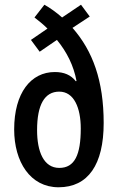

<svg xmlns="http://www.w3.org/2000/svg" viewBox="-20 -783 499 813"><path d="M168 -763 126 -709C144 -695 163 -680 181 -662L111 -614L148 -564L221 -614C263 -563 292 -505 304 -440L301 -439C280 -466 251 -478 212 -478C111 -478 40 -390 40 -235C40 -98 108 10 228 10C353 10 419 -86 419 -262C419 -441 373 -567 287 -665L360 -713L323 -763L243 -709C218 -731 193 -749 168 -763ZM231 -395C293 -395 322 -327 322 -239C322 -127 296 -72 231 -72C165 -72 137 -141 137 -232C137 -340 169 -395 231 -395Z"/></svg>

Font: Noto Sans Myanmar UI ExtraCondensed Medium
Style: Regular
Weight: 500
Width: 2
Designer: Monotype Design Team
Foundry: Monotype Imaging Inc.
Version: Version 2.103